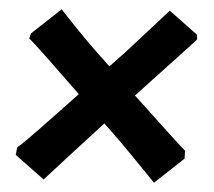

<svg xmlns="http://www.w3.org/2000/svg" viewBox="-20 -450 461 414"><path d="M74 -63 14 -116 17 -132Q36 -146 71.5 -177.5Q107 -209 150 -247Q110 -293 80 -327Q50 -361 43 -367L47 -378L113 -430Q130 -408 151.5 -381.5Q173 -355 197 -328Q202 -323 206.5 -317.5Q211 -312 216 -307Q233 -322 251 -338Q279 -364 303.5 -387Q328 -410 346 -427L405 -375V-365Q397 -357 360 -324Q323 -291 271 -244Q309 -202 338 -169.5Q367 -137 379 -125L378 -108L312 -56Q291 -82 266 -112.5Q241 -143 213 -175Q209 -179 205 -184L202 -181Q169 -151 135.5 -120Q102 -89 74 -63Z"/></svg>

Font: Albura ExtraBold
Style: Italic
Weight: 758
Italic angle: -7°
Designer: Mercedes Jáuregui
Foundry: Omnibus-Type Team
Version: Version 1.000; ttfautohint (v1.8.3)